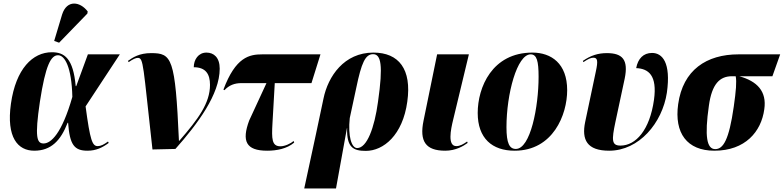

<svg xmlns="http://www.w3.org/2000/svg" viewBox="-20 -844 4441 1088"><path d="M315 -602 475 -767 477 -779C434 -836 359 -847 332 -762L287 -612ZM174 10C269 10 324 -47 363 -148H366C375 -23 401 10 476 10C525 10 561 -8 596 -34L592 -42C569 -25 551 -16 534 -16C503 -16 491 -47 465 -241L659 -536H478L412 -356H409C395 -512 346 -548 274 -548C165 -548 70 -454 42 -257C15 -65 81 10 174 10ZM227 -31C189 -31 176 -65 206 -267C238 -476 269 -531 309 -531C347 -531 386 -464 390 -295C330 -85 268 -31 227 -31Z M844 3 974 0C1100 -142 1225 -309 1225 -455C1225 -518 1192 -546 1150 -546C1104 -546 1078 -506 1078 -463C1146 -463 1170 -424 1170 -363C1170 -260 1104 -170 996 -46H994C973 -517 954 -543 836 -543C770 -543 733 -519 705 -499L709 -492C735 -510 750 -516 761 -516C794 -516 790 -478 844 3Z M1494 10C1548 10 1606 -1 1647 -36L1644 -45C1628 -31 1595 -15 1569 -15C1520 -15 1519 -57 1524 -145L1537 -373H1745L1796 -536H1466C1393 -536 1315 -521 1246 -336L1252 -333C1278 -361 1309 -373 1348 -373H1490L1392 -161C1349 -45 1373 10 1494 10Z M1704 224H1884L1946 -118H1947C1944 -8 1982 11 2053 11C2153 11 2262 -78 2288 -268C2314 -452 2240 -546 2096 -546C1930 -546 1839 -412 1813 -285L1770 -82ZM2004 -5C1972 -5 1951 -72 1962 -175L1999 -347C2028 -487 2050 -537 2094 -537C2139 -537 2152 -476 2122 -267C2102 -119 2059 -5 2004 -5Z M2503 10C2563 10 2607 -17 2630 -34L2627 -42C2607 -28 2587 -16 2566 -16C2515 -16 2534 -109 2548 -166L2637 -536H2457L2380 -160C2356 -43 2392 10 2503 10Z M2896 10C3114 10 3194 -194 3194 -333C3194 -484 3104 -546 2997 -546C2768 -546 2687 -348 2687 -204C2687 -60 2769 10 2896 10ZM2903 0C2867 0 2850 -32 2850 -123C2850 -312 2910 -536 2987 -536C3022 -536 3032 -498 3032 -409C3032 -238 2986 0 2903 0Z M3432 10C3601 10 3733 -147 3759 -319C3783 -490 3733 -544 3675 -544C3626 -544 3595 -512 3585 -458C3655 -455 3705 -417 3686 -279C3662 -107 3583 -19 3496 -19C3445 -19 3446 -51 3467 -151L3520 -399C3542 -506 3507 -543 3419 -543C3369 -543 3328 -530 3283 -499L3286 -492C3313 -510 3328 -517 3342 -517C3366 -517 3370 -501 3356 -437L3296 -153C3275 -52 3306 10 3432 10Z M4028 10C4203 10 4294 -98 4311 -225C4326 -327 4270 -384 4169 -412H4357L4401 -536H4165C3983 -536 3850 -447 3823 -254C3800 -90 3873 10 4028 10ZM4033 1C3985 1 3972 -71 3997 -245C4014 -369 4059 -412 4128 -412H4149C4155 -380 4151 -331 4138 -240C4111 -50 4078 1 4033 1Z"/></svg>

Font: Noto Serif Display Condensed Black
Style: Italic
Weight: 900
Width: 3
Italic angle: -12°
Designer: Monotype Design Team
Foundry: Monotype Imaging Inc.
Version: Version 2.009